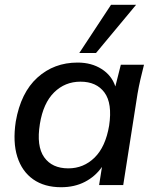

<svg xmlns="http://www.w3.org/2000/svg" viewBox="-20 -775 649 804"><path d="M236 9Q166 9 119 -24Q72 -57 52.5 -118.5Q33 -180 46 -266Q67 -387 136.5 -450Q206 -513 305 -513Q363 -513 405.5 -486Q448 -459 463 -413L486 -504H583Q575 -473 568 -442.5Q561 -412 556 -383L496 0H395L407 -76Q379 -36 335.5 -13.5Q292 9 236 9ZM266 -70Q330 -70 376 -115Q422 -160 437 -249Q451 -342 417.5 -387.5Q384 -433 317 -433Q252 -433 206.5 -388Q161 -343 147 -256Q132 -163 165 -116.5Q198 -70 266 -70ZM312 -553 445 -755H550L382 -553Z"/></svg>

Font: Mulish SemiBold
Style: Italic
Weight: 600
Italic angle: -9°
Designer: Vernon Adams
Foundry: Vernon Adams
Version: Version 3.603; ttfautohint (v1.8.3)